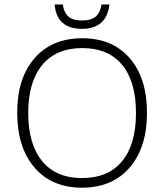

<svg xmlns="http://www.w3.org/2000/svg" viewBox="-20 -848 749 877"><path d="M651.4 -332.5Q651.4 -174.8 572.3 -82.8Q493.2 9.3 354.5 9.3Q216.3 9.3 137.5 -82.8Q58.6 -174.8 58.6 -333.5Q58.6 -491.7 138.2 -582.5Q217.8 -673.3 355.5 -673.3Q494.1 -673.3 572.8 -582Q651.4 -490.7 651.4 -332.5ZM108.9 -332.5Q108.9 -189.9 172.4 -112.3Q235.8 -34.7 354.5 -34.7Q474.1 -34.7 537.6 -111.6Q601.1 -188.5 601.1 -332.5Q601.1 -475.6 537.6 -552Q474.1 -628.4 355.5 -628.4Q237.3 -628.4 173.1 -551.3Q108.9 -474.1 108.9 -332.5ZM354 -716.3Q239.3 -716.3 229.5 -827.6H266.6Q272.9 -788.1 293.9 -771.2Q314.9 -754.4 355 -754.4Q395 -754.4 416 -771.2Q437 -788.1 443.8 -827.6H480Q466.8 -716.3 354 -716.3Z"/></svg>

Font: Bpm'online Open Sans Light
Style: Regular
Weight: 300
Foundry: Ascender Corporation
Version: Version 1.10